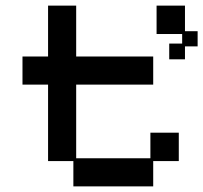

<svg xmlns="http://www.w3.org/2000/svg" viewBox="-20 -651 723 683"><path d="M241 12V-78H151V-350H60V-450H151V-631H251V-450H525V-350H251V-88H515V-179H616V-78H525V12ZM582 -440V-496H628V-530H537V-631H638V-540H683V-486H638V-440Z"/></svg>

Font: Pixelify Sans
Style: Regular
Weight: 400
Designer: Stefie Justprince
Foundry: Typecalism Foundryline
Version: Version 1.000;February 13, 2025;FontCreator 15.0.0.3015 64-b